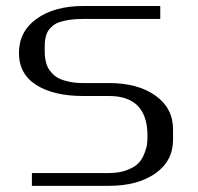

<svg xmlns="http://www.w3.org/2000/svg" viewBox="-20 -603 644 623"><path d="M500 -583.5V-541.5H250Q224.6 -541.5 205.1 -538.6Q185.5 -535.6 172.4 -531Q159.2 -526.4 150.1 -518.3Q141.1 -510.3 136.2 -502.9Q131.3 -495.6 128.7 -484.4Q126 -473.1 125.5 -464.8Q125 -456.5 125 -443.8Q125 -432.1 125.5 -423.8Q126 -415.5 128.7 -403.3Q131.3 -391.1 136.2 -382.3Q141.1 -373.5 150.4 -363.8Q159.7 -354 172.6 -347.9Q185.5 -341.8 205.3 -337.6Q225.1 -333.5 250 -333.5H333.5Q426.8 -333.5 484.1 -293Q541.5 -252.4 541.5 -183.1V-149.9Q541.5 -80.6 484.1 -40.3Q426.8 0 333.5 0H83.5V-41.5H333.5Q367.7 -41.5 392.6 -51.3Q417.5 -61 429.7 -74Q441.9 -86.9 449 -106Q456.1 -125 457.3 -136.7Q458.5 -148.4 458.5 -162.6Q458.5 -291.5 333.5 -291.5H250Q154.3 -291.5 97.9 -327.1Q41.5 -362.8 41.5 -431.2Q41.5 -501 99.1 -542.2Q156.7 -583.5 250 -583.5Z"/></svg>

Font: Gputeks
Style: Regular
Weight: 500
Version: Version 0.9